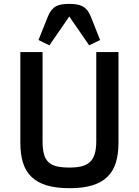

<svg xmlns="http://www.w3.org/2000/svg" viewBox="-20 -969 726 1004"><path d="M86.4 -696.8H202.6V-231Q202.6 -189.5 210 -162.6Q217.3 -135.7 234.1 -120.4Q251 -105 277.8 -98.9Q304.7 -92.8 343.8 -92.8Q378.9 -92.8 405 -98.9Q431.2 -105 448.7 -120.4Q466.3 -135.7 474.9 -162.6Q483.4 -189.5 483.4 -231V-696.8H599.6V-224.1Q599.6 -163.1 585.7 -118.2Q571.8 -73.2 541 -43.7Q510.3 -14.2 461.7 0.5Q413.1 15.1 343.8 15.1Q274.4 15.1 225.6 0.7Q176.8 -13.7 145.8 -43Q114.7 -72.3 100.6 -116.9Q86.4 -161.6 86.4 -222.2ZM238.3 -731.9 181.2 -759.8 230.5 -882.8Q238.8 -903.3 249.3 -916.3Q259.8 -929.2 273.2 -936.3Q286.6 -943.4 303.7 -946Q320.8 -948.7 342.3 -948.7Q363.8 -948.7 380.9 -946Q397.9 -943.4 411.4 -936.3Q424.8 -929.2 435.5 -916.3Q446.3 -903.3 454.6 -882.8L503.4 -759.8L446.3 -731.9L342.3 -882.8Z"/></svg>

Font: Doppio One
Style: Regular
Weight: 400
Designer: Szymon Celej
Foundry: Szymon Celej
Version: Version 1.002